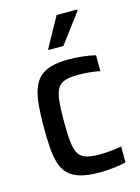

<svg xmlns="http://www.w3.org/2000/svg" viewBox="-112 -788 630 861"><g transform="rotate(-15 202.5 -358.0)"><path d="M240 8Q188 8 153.5 -2Q119 -12 98.5 -32Q78 -52 68 -83.5Q58 -115 55 -157.5Q52 -200 52 -255Q52 -312 56 -355Q60 -398 71 -429Q82 -460 102.5 -479.5Q123 -499 156 -508.5Q189 -518 237 -518Q269 -518 304 -514Q339 -510 362 -504V-430Q341 -435 313 -437.5Q285 -440 260 -440Q223 -440 200 -432.5Q177 -425 165.5 -405.5Q154 -386 150 -349.5Q146 -313 146 -255Q146 -196 150 -159Q154 -122 166 -103Q178 -84 201.5 -77Q225 -70 262 -70Q287 -70 314 -72.5Q341 -75 365 -80V-6Q340 1 306 4.5Q272 8 240 8ZM162 -582V-587L238 -724H334V-719L231 -582Z"/></g></svg>

Font: Saira SemiCondensed Medium
Style: Regular
Weight: 500
Width: 4
Designer: Hector Gatti with collaboration of the Omnibus-Type team
Foundry: Omnibus-Type
Version: Version 1.101